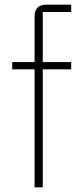

<svg xmlns="http://www.w3.org/2000/svg" viewBox="-20 -797 348 817"><path d="M127 0V-502H32V-533H127V-726Q127 -777 177 -777H283V-746H162V-533H283V-502H162V0Z"/></svg>

Font: IBM Plex Sans JP ExtraLight
Style: Regular
Weight: 200
Designer: Mike Abbink; Paul van der Laan; Pieter van Rosmalen; Wujin Sim; Yejin Wi; Jinhee Kim; Boomi Park; Yona Kim; Kichan Ma
Foundry: Sandoll Inc.
Version: Version 1.001